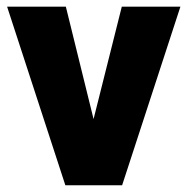

<svg xmlns="http://www.w3.org/2000/svg" viewBox="-20 -548 557 568"><path d="M256.8 -195.8 340.3 -528.3H513.7L341.3 0H173.3L1 -528.3H174.8Z"/></svg>

Font: Vazir Black FD
Style: Black-FD
Weight: 900
Designer: Saber Rastikerdar
Foundry: Saber Rastikerdar
Version: Version 30.0.0